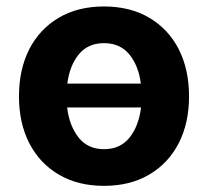

<svg xmlns="http://www.w3.org/2000/svg" viewBox="-20 -573 653 603"><path d="M306.6 10.7Q224.6 10.7 164.6 -24.7Q104.5 -60.1 72 -123.3Q39.6 -186.5 39.6 -270.5Q39.6 -355 72 -418.5Q104.5 -481.9 164.6 -517.3Q224.6 -552.7 306.6 -552.7Q388.7 -552.7 448.7 -517.3Q508.8 -481.9 541.3 -418.5Q573.7 -355 573.7 -270.5Q573.7 -186.5 541.3 -123.3Q508.8 -60.1 448.7 -24.7Q388.7 10.7 306.6 10.7ZM306.6 -104.5Q357.9 -104.5 387 -141.1Q416 -177.7 422.9 -235.4H190.9Q197.8 -177.7 226.8 -141.1Q255.9 -104.5 306.6 -104.5ZM191.4 -310.5H422.4Q415 -367.2 386 -402.3Q356.9 -437.5 306.6 -437.5Q256.3 -437.5 227.5 -402.3Q198.7 -367.2 191.4 -310.5Z"/></svg>

Font: Inter
Style: Bold
Weight: 700
Designer: Rasmus Andersson
Foundry: rsms
Version: Version 4.001;git-9221beed3